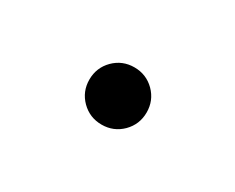

<svg xmlns="http://www.w3.org/2000/svg" viewBox="-33 -152 299 244"><g transform="rotate(30 117.0 -30.0)"><path d="M117 12Q99.5 12 87.2 -0.2Q75 -12.5 75 -30Q75 -47.5 87.2 -59.8Q99.5 -72 117 -72Q134.5 -72 146.8 -59.8Q159 -47.5 159 -30Q159 -12.5 146.8 -0.2Q134.5 12 117 12Z"/></g></svg>

Font: Epilogue ExtraLight
Style: Regular
Weight: 250
Designer: Tyler Finck
Foundry: Etcetera Type Co
Version: Version 2.112